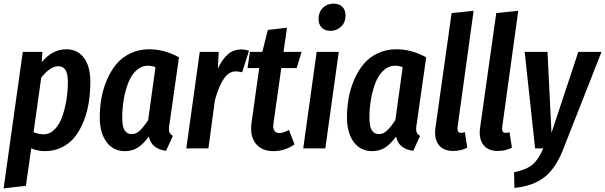

<svg xmlns="http://www.w3.org/2000/svg" viewBox="-32 -813 3316 1052"><path d="M-12.2 219.2 92.8 -528.8H200.2L196.8 -472.2Q254.4 -543 331.1 -543Q392.6 -543 427.7 -496.3Q462.9 -449.7 462.9 -363.8Q462.9 -306.2 454.6 -252.9Q446.3 -199.7 427 -150.4Q407.7 -101.1 379.6 -64.7Q351.6 -28.3 308.8 -6.6Q266.1 15.1 213.9 15.1Q174.8 15.1 139.2 0L109.9 205.1ZM207 -77.1Q241.7 -77.1 268.6 -105.2Q295.4 -133.3 310.3 -177.5Q325.2 -221.7 332.5 -268.8Q339.8 -315.9 339.8 -361.8Q339.8 -409.2 326.7 -429.7Q313.5 -450.2 287.1 -450.2Q264.6 -450.2 239.3 -432.4Q213.9 -414.6 193.8 -387.2L151.9 -88.9Q181.6 -77.1 207 -77.1Z M785.6 -543Q868.7 -543 948.7 -499L897 -136.2Q891.6 -110.8 894.8 -94Q897.9 -77.1 915.5 -68.8L877.9 13.2Q797.4 3.4 783.7 -64.9Q754.9 -25.4 724.4 -5.1Q693.8 15.1 652.8 15.1Q588.4 15.1 551.5 -35.2Q514.6 -85.4 514.6 -169.9Q514.6 -223.6 523.7 -274.9Q532.7 -326.2 553.7 -375.2Q574.7 -424.3 605.2 -461.2Q635.7 -498 682.1 -520.5Q728.5 -543 785.6 -543ZM778.8 -453.1Q743.2 -453.1 715.1 -427.2Q687 -401.4 670.7 -359.1Q654.3 -316.9 646 -268.1Q637.7 -219.2 637.7 -168Q637.7 -120.6 650.6 -99.4Q663.6 -78.1 689.9 -78.1Q713.9 -78.1 734.4 -97.7Q754.9 -117.2 779.8 -154.8L819.8 -444.8Q799.3 -453.1 778.8 -453.1Z M1289.6 -542Q1309.6 -542 1332.5 -535.2L1294.9 -417Q1276.4 -421.9 1259.8 -421.9Q1221.7 -421.9 1194.3 -381.3Q1167 -340.8 1145.5 -264.2L1109.9 0H988.8L1062.5 -528.8H1166.5L1161.6 -437Q1186 -488.8 1216.6 -515.4Q1247.1 -542 1289.6 -542Z M1509.3 -439.9 1466.3 -136.2Q1459 -84 1500.5 -84Q1518.1 -84 1551.3 -101.1L1581.5 -22Q1529.3 15.1 1466.3 15.1Q1400.9 15.1 1368.7 -27.1Q1336.4 -69.3 1346.2 -140.1L1388.2 -439.9H1324.2L1337.4 -528.8H1405.3L1435.5 -648.9L1540.5 -661.1L1521.5 -528.8H1620.6L1593.3 -439.9Z M1779.3 -644Q1748 -644 1730.7 -661.6Q1713.4 -679.2 1713.4 -709Q1713.4 -746.6 1736.8 -769.8Q1760.3 -793 1795.4 -793Q1826.7 -793 1844 -775.4Q1861.3 -757.8 1861.3 -728Q1861.3 -691.4 1837.4 -667.7Q1813.5 -644 1779.3 -644ZM1824.2 -528.8 1750.5 0H1629.4L1703.1 -528.8Z M2140.1 -543Q2223.1 -543 2303.2 -499L2251.5 -136.2Q2246.1 -110.8 2249.3 -94Q2252.4 -77.1 2270 -68.8L2232.4 13.2Q2151.9 3.4 2138.2 -64.9Q2109.4 -25.4 2078.9 -5.1Q2048.3 15.1 2007.3 15.1Q1942.9 15.1 1906 -35.2Q1869.1 -85.4 1869.1 -169.9Q1869.1 -223.6 1878.2 -274.9Q1887.2 -326.2 1908.2 -375.2Q1929.2 -424.3 1959.7 -461.2Q1990.2 -498 2036.6 -520.5Q2083 -543 2140.1 -543ZM2133.3 -453.1Q2097.7 -453.1 2069.6 -427.2Q2041.5 -401.4 2025.1 -359.1Q2008.8 -316.9 2000.5 -268.1Q1992.2 -219.2 1992.2 -168Q1992.2 -120.6 2005.1 -99.4Q2018.1 -78.1 2044.4 -78.1Q2068.4 -78.1 2088.9 -97.7Q2109.4 -117.2 2134.3 -154.8L2174.3 -444.8Q2153.8 -453.1 2133.3 -453.1Z M2563 -753.9 2475.1 -117.2Q2471.2 -85 2493.2 -85Q2504.9 -85 2515.1 -88.9L2528.3 -3.9Q2494.1 14.2 2450.2 14.2Q2397 14.2 2371.3 -20Q2345.7 -54.2 2354 -113.8L2442.4 -741.2Z M2807.6 -753.9 2719.7 -117.2Q2715.8 -85 2737.8 -85Q2749.5 -85 2759.8 -88.9L2772.9 -3.9Q2738.8 14.2 2694.8 14.2Q2641.6 14.2 2616 -20Q2590.3 -54.2 2598.6 -113.8L2687 -741.2Z M3263.7 -528.8 3054.7 2.9Q3013.2 109.9 2950.7 158.2Q2888.2 206.5 2786.6 216.8L2784.7 130.9Q2851.1 117.2 2884 90.3Q2917 63.5 2944.8 0H2899.9L2842.8 -528.8H2967.8L2989.7 -85L3136.7 -528.8Z"/></svg>

Font: Fira Sans Compressed Medium
Style: Italic
Weight: 500
Width: 3
Italic angle: -8°
Designer: Carrois Corporate & Edenspiekermann AG
Foundry: Carrois Corporate GbR & Edenspiekermann AG
Version: Version 4.203;PS 004.203;hotconv 1.0.88;makeotf.lib2.5.64775